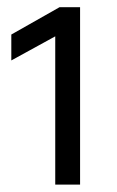

<svg xmlns="http://www.w3.org/2000/svg" viewBox="-20 -916 317 521"><path d="M10.7 -752V-822.3L141.6 -896.5H197.3V-415H129.9V-817.4Z"/></svg>

Font: GenEi M Gothic v2 Regular
Style: Regular
Weight: 400
Version: Version 2.0